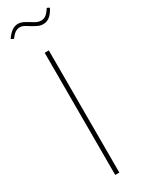

<svg xmlns="http://www.w3.org/2000/svg" viewBox="-228 -897 699 927"><g transform="rotate(-30 121.5 -433.5)"><path d="M133 -681V0H110V-681ZM113 -828Q98 -838 88 -843Q78 -848 68 -848Q53 -848 41 -840Q29 -832 15 -813L1 -821Q17 -844 33 -855.5Q49 -867 68 -867Q80 -867 91.5 -862Q103 -857 121 -846Q138 -835 149.5 -829.5Q161 -824 174 -824Q189 -824 201 -833Q213 -842 227 -864L241 -857Q226 -829 210 -816.5Q194 -804 174 -804Q159 -804 146 -810Q133 -816 113 -828Z"/></g></svg>

Font: Fira Sans Condensed Thin
Style: Regular
Weight: 250
Width: 3
Designer: Carrois Corporate & Edenspiekermann AG
Foundry: Carrois Corporate GbR & Edenspiekermann AG
Version: Version 4.203